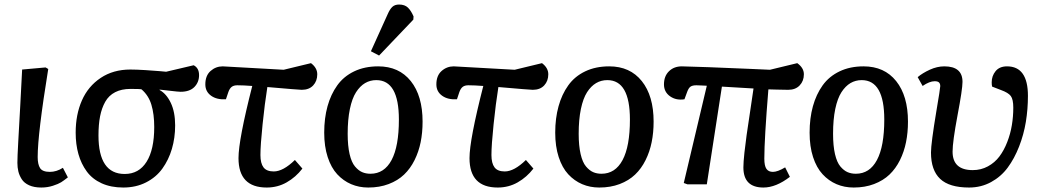

<svg xmlns="http://www.w3.org/2000/svg" viewBox="-20 -817 4620 851"><path d="M182.1 -518.1 193.8 -511.2Q147 -223.6 147 -121.1Q147 -88.4 157.7 -71.8Q168.5 -55.2 201.2 -55.2Q230.5 -55.2 258.8 -73.2L280.8 -30.8Q262.7 -16.6 250.7 -9Q238.8 -1.5 214.6 6.3Q190.4 14.2 163.1 14.2Q131.3 14.2 109.1 4.2Q86.9 -5.9 76.2 -22.9Q65.4 -40 61.3 -57.4Q57.1 -74.7 57.1 -95.2Q57.1 -120.6 60.8 -187.5Q64.5 -254.4 69.8 -349.6Q75.2 -444.8 78.1 -508.8Z M838.4 -527.8Q862.3 -515.6 862.3 -483.9Q862.3 -452.6 841.6 -431.4Q820.8 -410.2 780.3 -410.2Q770.5 -410.2 730.5 -415Q690.4 -419.9 687.5 -419.9V-418Q717.8 -401.4 737.1 -360.8Q756.3 -320.3 756.3 -261.2Q756.3 -206.1 741.9 -157.2Q727.5 -108.4 699.7 -69.8Q671.9 -31.2 627.2 -8.5Q582.5 14.2 526.4 14.2Q471.7 14.2 430.4 -4.6Q389.2 -23.4 364.5 -57.1Q339.8 -90.8 327.6 -134Q315.4 -177.2 315.4 -229Q315.4 -309.1 343 -371.8Q370.6 -434.6 426.3 -471.7Q481.9 -508.8 557.6 -508.8Q584.5 -508.8 624 -506.3Q663.6 -503.9 689.9 -501.5L716.3 -499ZM663.6 -253.9Q663.6 -311 651.1 -352.5Q638.7 -394 607.4 -420.9Q601.6 -422.9 558.6 -422.9Q518.6 -422.9 490.5 -408.4Q462.4 -394 446.5 -366Q430.7 -337.9 423.6 -301.5Q416.5 -265.1 416.5 -216.8Q416.5 -45.9 532.7 -45.9Q595.7 -45.9 629.6 -99.9Q663.6 -153.8 663.6 -253.9Z M1134.3 -129.9Q1134.3 -93.3 1147.9 -75.2Q1161.6 -57.1 1193.4 -57.1Q1234.9 -57.1 1287.1 -107.9L1320.3 -69.8Q1291 -31.7 1250.7 -8.8Q1210.4 14.2 1162.1 14.2Q1037.1 14.2 1037.1 -116.2Q1037.1 -197.3 1098.1 -436Q1058.1 -439 1032.2 -439Q1016.1 -439 1007.1 -432.1Q998 -425.3 992.2 -409.2L981.4 -377Q940.9 -374.5 915.5 -392.8Q890.1 -411.1 890.1 -442.9Q890.1 -481.9 913.3 -502.4Q936.5 -522.9 967.3 -522.9L1237.3 -507.8L1358.4 -537.1Q1386.2 -516.1 1386.2 -487.8Q1386.2 -458 1368.2 -438.5Q1350.1 -418.9 1317.4 -418.9Q1306.2 -418.9 1165 -431.2Q1153.3 -357.9 1143.8 -265.6Q1134.3 -173.3 1134.3 -129.9Z M1698.2 -753.9Q1708 -776.4 1719 -786.6Q1730 -796.9 1749 -796.9Q1773.9 -796.9 1788.1 -783.2Q1802.2 -769.5 1813 -744.1L1812 -730L1660.2 -570.8L1624 -589.8ZM1417 -229Q1417 -293 1431.6 -345.9Q1446.3 -398.9 1474.9 -438.7Q1503.4 -478.5 1549.8 -500.7Q1596.2 -522.9 1656.2 -522.9Q1748.5 -522.9 1800.8 -457.5Q1853 -392.1 1853 -277.8Q1853 -229.5 1844.5 -187Q1835.9 -144.5 1817.4 -107.2Q1798.8 -69.8 1771 -43.2Q1743.2 -16.6 1702.6 -1.2Q1662.1 14.2 1612.3 14.2Q1571.3 14.2 1536.4 -0.7Q1501.5 -15.6 1474.6 -44.7Q1447.8 -73.7 1432.4 -120.8Q1417 -168 1417 -229ZM1622.1 -46.9Q1683.1 -46.9 1715.6 -107.7Q1748 -168.5 1748 -287.1Q1748 -461.9 1647.9 -461.9Q1620.6 -461.9 1598.1 -448.7Q1575.7 -435.5 1558.1 -408.2Q1540.5 -380.9 1530.8 -334Q1521 -287.1 1521 -224.1Q1521 -170.9 1529.5 -134Q1538.1 -97.2 1553.5 -79.1Q1568.8 -61 1585.2 -54Q1601.6 -46.9 1622.1 -46.9Z M2158.2 -129.9Q2158.2 -93.3 2171.9 -75.2Q2185.5 -57.1 2217.3 -57.1Q2258.8 -57.1 2311 -107.9L2344.2 -69.8Q2314.9 -31.7 2274.7 -8.8Q2234.4 14.2 2186 14.2Q2061 14.2 2061 -116.2Q2061 -197.3 2122.1 -436Q2082 -439 2056.2 -439Q2040 -439 2031 -432.1Q2022 -425.3 2016.1 -409.2L2005.4 -377Q1964.8 -374.5 1939.5 -392.8Q1914.1 -411.1 1914.1 -442.9Q1914.1 -481.9 1937.3 -502.4Q1960.4 -522.9 1991.2 -522.9L2261.2 -507.8L2382.3 -537.1Q2410.2 -516.1 2410.2 -487.8Q2410.2 -458 2392.1 -438.5Q2374 -418.9 2341.3 -418.9Q2330.1 -418.9 2189 -431.2Q2177.2 -357.9 2167.7 -265.6Q2158.2 -173.3 2158.2 -129.9Z M2440.9 -229Q2440.9 -293 2455.6 -345.9Q2470.2 -398.9 2498.8 -438.7Q2527.3 -478.5 2573.7 -500.7Q2620.1 -522.9 2680.2 -522.9Q2772.5 -522.9 2824.7 -457.5Q2877 -392.1 2877 -277.8Q2877 -229.5 2868.4 -187Q2859.9 -144.5 2841.3 -107.2Q2822.8 -69.8 2794.9 -43.2Q2767.1 -16.6 2726.6 -1.2Q2686 14.2 2636.2 14.2Q2595.2 14.2 2560.3 -0.7Q2525.4 -15.6 2498.5 -44.7Q2471.7 -73.7 2456.3 -120.8Q2440.9 -168 2440.9 -229ZM2646 -46.9Q2707 -46.9 2739.5 -107.7Q2772 -168.5 2772 -287.1Q2772 -461.9 2671.9 -461.9Q2644.5 -461.9 2622.1 -448.7Q2599.6 -435.5 2582 -408.2Q2564.5 -380.9 2554.7 -334Q2544.9 -287.1 2544.9 -224.1Q2544.9 -170.9 2553.5 -134Q2562 -97.2 2577.4 -79.1Q2592.8 -61 2609.1 -54Q2625.5 -46.9 2646 -46.9Z M3179.7 -433.1 3112.8 0H3026.9L3010.7 -5.9L3112.8 -437Q3111.3 -437 3092.5 -438Q3073.7 -439 3066.9 -439Q3049.3 -439 3040.8 -433.1Q3032.2 -427.2 3025.9 -410.2L3013.7 -377Q2977.1 -371.1 2950 -390.1Q2922.9 -409.2 2922.9 -442.9Q2922.9 -479.5 2945.1 -501.2Q2967.3 -522.9 3002 -522.9Q3021.5 -522.9 3119.1 -519.3Q3216.8 -515.6 3304.7 -511.7L3392.6 -507.8L3513.7 -537.1Q3543 -516.1 3543 -487.8Q3543 -458 3524.4 -438.5Q3505.9 -418.9 3473.6 -418.9Q3456.1 -418.9 3422.1 -419.9Q3388.2 -420.9 3385.7 -420.9Q3367.7 -200.7 3367.7 -113.8Q3367.7 -82 3377 -68.6Q3386.2 -55.2 3405.8 -55.2Q3426.8 -55.2 3460 -75.2L3481 -33.2Q3419.4 14.2 3363.8 14.2Q3274.9 14.2 3274.9 -75.2Q3274.9 -97.7 3279.5 -140.4Q3284.2 -183.1 3289.3 -218.8Q3294.4 -254.4 3304.9 -323.7Q3315.4 -393.1 3319.8 -424.8Z M3568.4 -229Q3568.4 -293 3583 -345.9Q3597.7 -398.9 3626.2 -438.7Q3654.8 -478.5 3701.2 -500.7Q3747.6 -522.9 3807.6 -522.9Q3899.9 -522.9 3952.1 -457.5Q4004.4 -392.1 4004.4 -277.8Q4004.4 -229.5 3995.8 -187Q3987.3 -144.5 3968.8 -107.2Q3950.2 -69.8 3922.4 -43.2Q3894.5 -16.6 3854 -1.2Q3813.5 14.2 3763.7 14.2Q3722.7 14.2 3687.7 -0.7Q3652.8 -15.6 3626 -44.7Q3599.1 -73.7 3583.7 -120.8Q3568.4 -168 3568.4 -229ZM3773.4 -46.9Q3834.5 -46.9 3866.9 -107.7Q3899.4 -168.5 3899.4 -287.1Q3899.4 -461.9 3799.3 -461.9Q3772 -461.9 3749.5 -448.7Q3727.1 -435.5 3709.5 -408.2Q3691.9 -380.9 3682.1 -334Q3672.4 -287.1 3672.4 -224.1Q3672.4 -170.9 3680.9 -134Q3689.5 -97.2 3704.8 -79.1Q3720.2 -61 3736.6 -54Q3752.9 -46.9 3773.4 -46.9Z M4165.5 -522.9Q4246.1 -522.9 4246.1 -454.1Q4246.1 -421.9 4224.1 -306.2Q4202.1 -188.5 4202.1 -145Q4202.1 -63 4291.5 -63Q4328.1 -63 4358.6 -79.6Q4389.2 -96.2 4409.7 -123.5Q4430.2 -150.9 4444.3 -187.3Q4458.5 -223.6 4464.8 -262Q4471.2 -300.3 4471.2 -339.8Q4471.2 -376.5 4460.2 -391.4Q4449.2 -406.2 4416.5 -418L4377.4 -433.1Q4375.5 -439.9 4375.5 -452.1Q4375.5 -480.5 4392.8 -501.7Q4410.2 -522.9 4443.4 -522.9Q4536.1 -522.9 4536.1 -392.1Q4536.1 -333.5 4526.9 -276.9Q4517.6 -220.2 4496.8 -167.2Q4476.1 -114.3 4446.5 -74.2Q4417 -34.2 4372.8 -10Q4328.6 14.2 4275.4 14.2Q4187.5 14.2 4147 -24.2Q4106.4 -62.5 4106.4 -141.1Q4106.4 -180.7 4130.4 -325.2Q4147.5 -425.8 4147.5 -435.1Q4147.5 -446.3 4141.8 -451.7Q4136.2 -457 4122.6 -457Q4100.1 -457 4069.3 -436L4047.4 -475.1Q4068.8 -493.2 4101.3 -508.1Q4133.8 -522.9 4165.5 -522.9Z"/></svg>

Font: Literata Book Medium
Style: Italic
Weight: 500
Italic angle: -3°
Designer: Latin by Veronika Burian and Jose Scaglione. Greek by Irene Vlachou. Cyrillic by Vera Evstafieva
Foundry: TypeTogether
Version: Version 1.003;PS 001.003;hotconv 1.0.88;makeotf.lib2.5.64775